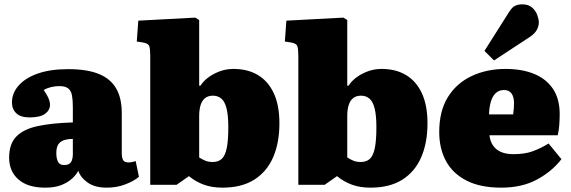

<svg xmlns="http://www.w3.org/2000/svg" viewBox="-20 -849 2624 883"><path d="M188 14Q108 14 65 -23.5Q22 -61 22 -124Q22 -187 55 -221Q88 -255 153 -269Q218 -283 315 -286V-356Q315 -389 311 -410.5Q307 -432 293.5 -442.5Q280 -453 253 -453Q234 -453 215 -448.5Q196 -444 181 -435Q192 -419 198.5 -406.5Q205 -394 207.5 -384.5Q210 -375 210 -367Q210 -342 187 -325.5Q164 -309 116 -309Q75 -309 55 -328Q35 -347 35 -378Q35 -421 66 -456Q97 -491 154.5 -511Q212 -531 294 -531Q379 -531 433 -509.5Q487 -488 513.5 -443.5Q540 -399 540 -329V-147Q540 -124 546 -113Q552 -102 571 -102Q580 -102 588.5 -104Q597 -106 604 -108L619 -36Q597 -17 557.5 -1.5Q518 14 471 14Q416 14 383 -9.5Q350 -33 340 -64Q332 -47 313 -29Q294 -11 263.5 1.5Q233 14 188 14ZM275 -90Q289 -90 297.5 -95Q306 -100 310.5 -111.5Q315 -123 315 -139V-210Q289 -210 272 -203.5Q255 -197 247 -183Q239 -169 239 -145Q239 -121 246.5 -105.5Q254 -90 275 -90Z M792 1H671V-593Q671 -623 666.5 -636.5Q662 -650 635 -654L609 -658L616 -754L878 -768L896 -757V-455H902Q916 -477 939.5 -494Q963 -511 992 -521.5Q1021 -532 1054 -532Q1119 -532 1166 -504Q1213 -476 1239 -420.5Q1265 -365 1265 -282Q1265 -192 1236 -125.5Q1207 -59 1149 -22.5Q1091 14 1003 14Q954 14 916.5 0Q879 -14 849 -39ZM958 -104Q985 -104 1000.5 -119Q1016 -134 1023 -169Q1030 -204 1030 -264Q1030 -318 1022 -350Q1014 -382 998 -395.5Q982 -409 959 -409Q938 -409 924 -398.5Q910 -388 903 -367Q896 -346 896 -316V-125Q908 -117 923 -110.5Q938 -104 958 -104Z M1473 1H1352V-593Q1352 -623 1347.5 -636.5Q1343 -650 1316 -654L1290 -658L1297 -754L1559 -768L1577 -757V-455H1583Q1597 -477 1620.5 -494Q1644 -511 1673 -521.5Q1702 -532 1735 -532Q1800 -532 1847 -504Q1894 -476 1920 -420.5Q1946 -365 1946 -282Q1946 -192 1917 -125.5Q1888 -59 1830 -22.5Q1772 14 1684 14Q1635 14 1597.5 0Q1560 -14 1530 -39ZM1639 -104Q1666 -104 1681.5 -119Q1697 -134 1704 -169Q1711 -204 1711 -264Q1711 -318 1703 -350Q1695 -382 1679 -395.5Q1663 -409 1640 -409Q1619 -409 1605 -398.5Q1591 -388 1584 -367Q1577 -346 1577 -316V-125Q1589 -117 1604 -110.5Q1619 -104 1639 -104Z M2285 14Q2189 14 2125.5 -18.5Q2062 -51 2031 -108.5Q2000 -166 2000 -242Q2000 -338 2039.5 -402Q2079 -466 2148.5 -499Q2218 -532 2305 -532Q2382 -532 2438 -508.5Q2494 -485 2524 -439Q2554 -393 2554 -324Q2554 -299 2552 -273.5Q2550 -248 2545 -227H2231Q2234 -199 2248 -179Q2262 -159 2285.5 -149.5Q2309 -140 2341 -140Q2393 -140 2429 -153Q2465 -166 2503 -189L2562 -117Q2519 -61 2450 -23.5Q2381 14 2285 14ZM2229 -323H2340Q2342 -338 2343 -350.5Q2344 -363 2344 -375Q2344 -403 2332.5 -419Q2321 -435 2298 -435Q2274 -435 2259 -420Q2244 -405 2237 -380Q2230 -355 2229 -323ZM2252 -571 2208 -615 2322 -795Q2336 -817 2350 -823Q2364 -829 2382 -829Q2411 -829 2427.5 -814Q2444 -799 2451 -779.5Q2458 -760 2458 -746Q2458 -729 2449 -712Q2440 -695 2418 -680Z"/></svg>

Font: Literata 18pt Black
Style: Regular
Weight: 900
Designer: Latin by Veronika Burian and Jose Scaglione. Greek by Irene Vlachou. Cyrillic by Vera Evstafieva.
Foundry: TypeTogether
Version: Version 3.103;gftools[0.9.29]